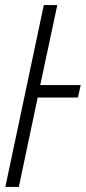

<svg xmlns="http://www.w3.org/2000/svg" viewBox="-20 -734 337 754"><path d="M54 0 128 -351H286L297 -400H138L205 -714H152L1 0Z"/></svg>

Font: Noto Sans Display Condensed Light
Style: Italic
Weight: 300
Width: 3
Designer: Monotype Design team
Foundry: Monotype Imaging Inc.
Version: 1.000